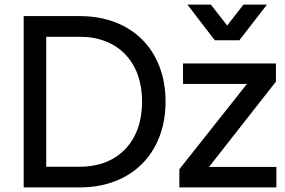

<svg xmlns="http://www.w3.org/2000/svg" viewBox="-20 -815 1241 835"><path d="M83 0H327C553 0 700 -150 700 -373C700 -597 553 -745 327 -745H83ZM181 -90V-655H328C492 -655 598 -546 598 -373C598 -200 493 -90 328 -90ZM760 0H1182V-89H889L1180 -460V-539H776V-450H1054L760 -79ZM795 -795 914 -640H1021L1141 -795H1039L968 -704L897 -795Z"/></svg>

Font: Mluvka Medium
Style: Regular
Weight: 500
Designer: Modified by Jiří Krblich, Original typeface by Gumpita Rahayu
Foundry: Gumpita Rahayu & Jiří Krblich
Version: Version 2.000;Glyphs 3.1.1 (3134)